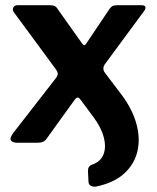

<svg xmlns="http://www.w3.org/2000/svg" viewBox="-20 -550 607 740"><path d="M351 169Q339 171 330 166Q321 161 321 149L319 109Q319 90 334 85Q367 74 378.5 46Q390 18 380 -20.5Q370 -59 340 -99L291 -165Q284 -175 278.5 -174Q273 -173 266 -163L160 -16Q150 0 127 0H45Q28 0 22 -9Q16 -18 33 -40L197 -251Q203 -260 202.5 -266.5Q202 -273 196 -282L34 -502Q27 -511 31 -520.5Q35 -530 49 -530H171Q184 -530 191 -526.5Q198 -523 203 -514L296 -383Q305 -369 313 -383L401 -514Q407 -523 413.5 -526.5Q420 -530 434 -530H524Q539 -530 540.5 -523Q542 -516 535 -507L386 -305Q372 -287 384 -270L450 -183Q490 -129 505.5 -73.5Q521 -18 510 31.5Q499 81 460 117.5Q421 154 351 169Z"/></svg>

Font: Libre Franklin
Style: Bold
Weight: 700
Designer: Pablo Impallari, Rodrigo Fuenzalida, Nhung Nguyen
Foundry: Impallari Type
Version: Version 3.000